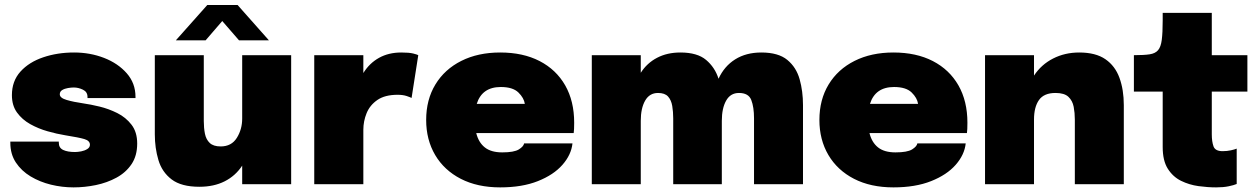

<svg xmlns="http://www.w3.org/2000/svg" viewBox="-20 -758 5186 790"><path d="M282.5 13Q235.5 13 189.5 1.8Q143.5 -9.5 105.8 -32.2Q68 -55 45.2 -89.5Q22.5 -124 22.5 -170.5V-175.5H222V-170.5Q222 -149.5 240 -141Q258 -132.5 288.5 -132.5Q299.5 -132.5 314 -135.2Q328.5 -138 339.2 -144.8Q350 -151.5 350 -162.5Q350 -179 327.2 -185.8Q304.5 -192.5 248 -201.5Q214 -207 176 -217.8Q138 -228.5 104.5 -247.2Q71 -266 50 -295Q29 -324 29 -366.5Q29 -424.5 64.2 -463.5Q99.5 -502.5 157.8 -522.2Q216 -542 285 -542Q350.5 -542 408 -519.8Q465.5 -497.5 501.5 -456.5Q537.5 -415.5 537.5 -359.5V-354.5H340V-359.5Q340 -380 321.2 -389Q302.5 -398 283.5 -398Q273.5 -398 259.8 -395.8Q246 -393.5 236 -387.5Q226 -381.5 226 -370Q226 -355 254 -346.8Q282 -338.5 323.5 -332.5Q352 -328.5 389.5 -319.5Q427 -310.5 462.5 -292.8Q498 -275 521.2 -244.8Q544.5 -214.5 544.5 -167.5Q544.5 -117 521.2 -82.5Q498 -48 459.2 -27Q420.5 -6 374.5 3.5Q328.5 13 282.5 13Z M800.5 10.5Q726 10.5 686.2 -19.8Q646.5 -50 631.8 -99.5Q617 -149 617 -205.5V-531H818.5V-260Q818.5 -231.5 823.2 -207.8Q828 -184 843 -169.8Q858 -155.5 888 -155.5Q932.5 -155.5 954.5 -190.8Q976.5 -226 976.5 -270V-531H1178V0H976.5V-76.5Q949 -34.5 904.5 -12Q860 10.5 800.5 10.5ZM703.5 -592 833 -737.5H957.5L1086.5 -592H963.5L894.5 -671.5L826 -592Z M1273 0V-531H1475V-457.5Q1500 -498 1539.5 -520Q1579 -542 1631 -542Q1663.5 -542 1680.2 -537.8Q1697 -533.5 1701 -531L1673.5 -355Q1669 -357.5 1653.5 -362.8Q1638 -368 1616 -368Q1564 -368 1533 -346.8Q1502 -325.5 1488.5 -292.5Q1475 -259.5 1475 -224V0Z M2335.5 -168Q2330.5 -121 2294.2 -79.8Q2258 -38.5 2193.2 -12.8Q2128.5 13 2038 13Q1944.5 13 1876 -22.2Q1807.5 -57.5 1770.5 -120.2Q1733.5 -183 1733.5 -264.5Q1733.5 -348 1771.5 -410.5Q1809.5 -473 1878.2 -507.5Q1947 -542 2038 -542Q2132 -542 2200.2 -506.8Q2268.5 -471.5 2305.5 -406.8Q2342.5 -342 2342.5 -253Q2342.5 -238 2342 -227.5Q2341.5 -217 2340.5 -210.5H1939.5Q1949 -172 1974.8 -151.5Q2000.5 -131 2046.5 -131Q2095 -131 2114.8 -143.2Q2134.5 -155.5 2136.5 -168ZM2040.5 -400Q1963.5 -400 1941.5 -330.5H2139.5Q2136 -355 2113 -377.5Q2090 -400 2040.5 -400Z M2415 0V-531H2616.5V-458.5Q2642 -498.5 2683.5 -520.2Q2725 -542 2779.5 -542Q2849 -542 2885.2 -511.5Q2921.5 -481 2936.5 -434Q2960 -485.5 3005 -513.8Q3050 -542 3112.5 -542Q3182.5 -542 3219.5 -511.5Q3256.5 -481 3270.2 -431.8Q3284 -382.5 3284 -325.5V0H3082.5V-271Q3082.5 -317.5 3071.2 -346.5Q3060 -375.5 3020.5 -375.5Q2985.5 -375.5 2967.8 -344Q2950 -312.5 2950 -261V0H2750V-271Q2750 -298 2746 -322Q2742 -346 2728.8 -360.8Q2715.5 -375.5 2687.5 -375.5Q2652.5 -375.5 2634.5 -344Q2616.5 -312.5 2616.5 -261V0Z M3953.5 -168Q3948.5 -121 3912.2 -79.8Q3876 -38.5 3811.2 -12.8Q3746.5 13 3656 13Q3562.5 13 3494 -22.2Q3425.5 -57.5 3388.5 -120.2Q3351.5 -183 3351.5 -264.5Q3351.5 -348 3389.5 -410.5Q3427.5 -473 3496.2 -507.5Q3565 -542 3656 -542Q3750 -542 3818.2 -506.8Q3886.5 -471.5 3923.5 -406.8Q3960.5 -342 3960.5 -253Q3960.5 -238 3960 -227.5Q3959.5 -217 3958.5 -210.5H3557.5Q3567 -172 3592.8 -151.5Q3618.5 -131 3664.5 -131Q3713 -131 3732.8 -143.2Q3752.5 -155.5 3754.5 -168ZM3658.5 -400Q3581.5 -400 3559.5 -330.5H3757.5Q3754 -355 3731 -377.5Q3708 -400 3658.5 -400Z M4033 0V-531H4234.5V-447Q4264.5 -492.5 4313 -517.2Q4361.5 -542 4420.5 -542Q4488.5 -542 4528.5 -514.2Q4568.5 -486.5 4586.2 -437.5Q4604 -388.5 4604 -325.5V0H4402.5V-266Q4402.5 -293.5 4397.8 -318.5Q4393 -343.5 4376.2 -359.5Q4359.5 -375.5 4323 -375.5Q4275.5 -375.5 4255 -346.5Q4234.5 -317.5 4234.5 -266V0Z M4984 13Q4949.5 13 4911.2 7.8Q4873 2.5 4839.5 -14Q4806 -30.5 4785 -63.8Q4764 -97 4764 -153V-381H4645.5V-531H4648Q4687 -531 4710.2 -534.5Q4733.5 -538 4745 -551.5Q4756.5 -565 4760.2 -594Q4764 -623 4764 -674V-705H4966V-531H5112.5V-381H4966V-205Q4966 -176 4973 -156Q4980 -136 5010.5 -136Q5028.5 -136 5044.5 -139.5Q5060.5 -143 5068.5 -146.5V-1Q5057 4 5035.2 8.5Q5013.5 13 4984 13Z"/></svg>

Font: Epilogue Black
Style: Regular
Weight: 900
Designer: Tyler Finck
Foundry: Etcetera Type Co
Version: Version 2.111; ttfautohint (v1.8.3)